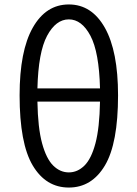

<svg xmlns="http://www.w3.org/2000/svg" viewBox="-20 -829 617 862"><path d="M289 13Q186 13 127 -86Q68 -185 68 -401Q68 -600 127 -704.5Q186 -809 289 -809Q392 -809 451 -704Q510 -599 510 -401Q510 -185 451 -86Q392 13 289 13ZM289 -55Q328 -55 359 -85.5Q390 -116 408.5 -185.5Q427 -255 429 -373H148Q150 -255 169 -185.5Q188 -116 219 -85.5Q250 -55 289 -55ZM148 -432H429Q425 -595 386 -668.5Q347 -742 289 -742Q231 -742 191.5 -668.5Q152 -595 148 -432Z"/></svg>

Font: Source Han Sans SC Normal
Style: Regular
Weight: 350
Designer: Ryoko NISHIZUKA 西塚涼子 (kana, bopomofo & ideographs); Paul D. Hunt (Latin, Greek & Cyrillic); Sandoll Communications 산돌커뮤니
Foundry: Adobe
Version: Version 2.004;hotconv 1.0.118;makeotfexe 2.5.65603